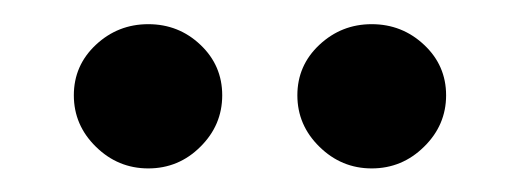

<svg xmlns="http://www.w3.org/2000/svg" viewBox="-20 -696 438 162"><path d="M42.3 -615.6Q42.3 -590.4 60.9 -572.2Q79.5 -553.9 105.1 -553.9Q130.8 -553.9 149.1 -572.2Q167.5 -590.4 167.5 -615.6Q167.5 -640.8 149.1 -658.2Q130.8 -675.6 105.1 -675.6Q79.5 -675.6 60.9 -658.2Q42.3 -640.8 42.3 -615.6ZM230.9 -615.6Q230.9 -590.4 249.5 -572.2Q268.1 -553.9 293.6 -553.9Q319.3 -553.9 337.8 -572.2Q356.4 -590.4 356.4 -615.6Q356.4 -640.8 337.8 -658.2Q319.3 -675.6 293.6 -675.6Q268.1 -675.6 249.5 -658.2Q230.9 -640.8 230.9 -615.6Z"/></svg>

Font: Estedad-FD VF
Style: Regular
Weight: 100
Designer: Amin Abedi
Version: Version 7.3